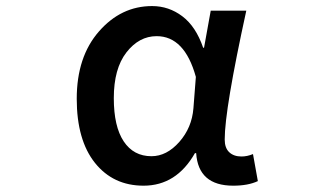

<svg xmlns="http://www.w3.org/2000/svg" viewBox="-20 -584 1040 617"><path d="M441.4 12.7Q343.8 12.7 285.2 -60.5Q226.6 -133.8 226.6 -266.6Q226.6 -401.4 297.9 -482.9Q369.1 -564.5 468.8 -564.5Q522.5 -564.5 565.9 -531.7Q609.4 -499 632.8 -430.7H635.7L657.2 -549.8H771.5Q702.1 -232.4 702.1 -135.7Q702.1 -108.4 716.8 -94.7Q731.4 -81.1 755.9 -81.1Q774.4 -81.1 793 -88.9L808.6 -2Q777.3 12.7 729.5 12.7Q617.2 12.7 610.4 -91.8H606.4Q546.9 12.7 441.4 12.7ZM466.8 -82Q515.6 -82 556.2 -127.9Q596.7 -173.8 601.6 -236.3L609.4 -336.9Q573.2 -467.8 483.4 -467.8Q426.8 -467.8 386.2 -415.5Q345.7 -363.3 345.7 -268.6Q345.7 -177.7 377.4 -129.9Q409.2 -82 466.8 -82Z"/></svg>

Font: GenEi Gothic M SemiBold
Style: Regular
Weight: 500
Designer: o_tamon (Modified); [Source Han Sans]
Ryoko NISHIZUKA  (kana & ideographs); Paul D. Hunt (Latin, Greek & Cyrillic); Wenl
Version: Version 1.1a;Original Version 1.004